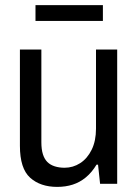

<svg xmlns="http://www.w3.org/2000/svg" viewBox="-20 -720 542 752"><path d="M204 12Q138 12 98 -24Q58 -60 58 -149V-526H142V-163Q142 -135 148 -116Q154 -97 165.5 -85.5Q177 -74 194.5 -68.5Q212 -63 233 -63Q266 -63 294 -81Q322 -99 339 -133.5Q356 -168 356 -216V-526H439V0H372L364 -75H358Q340 -45 316.5 -25.5Q293 -6 265 3Q237 12 204 12ZM119 -638V-700H383V-638Z"/></svg>

Font: Archivo SemiCondensed
Style: Regular
Weight: 400
Width: 4
Designer: Hector Gatti
Foundry: Omnibus-Type
Version: Version 2.001